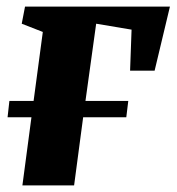

<svg xmlns="http://www.w3.org/2000/svg" viewBox="-20 -563 536 583"><path d="M56 -543H496L449.5 -348.5H375L379.5 -473L272 -491L239.5 -256.5H369.5L363.5 -207H232.5L205 0H48L75.5 -207H3L8.5 -256.5H82L110 -466L46 -491Z"/></svg>

Font: Merriweather 48pt Black
Style: Italic
Weight: 900
Italic angle: -7.8°
Version: Version 2.101